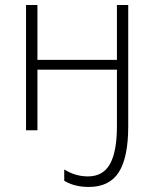

<svg xmlns="http://www.w3.org/2000/svg" viewBox="-20 -513 607 756"><path d="M127.4 -493.2V-277.3H440.4V-493.2H484.9V-16.1Q484.9 106.4 448 164.8Q411.1 223.1 329.6 223.1Q272.5 223.1 232.9 198.7V154.3Q276.9 181.6 326.2 181.6Q385.7 181.6 413.1 132.6Q440.4 83.5 440.4 -16.1V-238.8H127.4V0H82.5V-493.2Z"/></svg>

Font: Bpm'online Open Sans Light
Style: Regular
Weight: 300
Foundry: Ascender Corporation
Version: Version 1.10